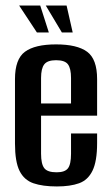

<svg xmlns="http://www.w3.org/2000/svg" viewBox="-20 -664 398 692"><path d="M185 8Q134 8 100.5 -3.5Q67 -15 50.5 -48Q34 -81 34 -147V-379Q34 -451 70 -477.5Q106 -504 182 -504Q258 -504 294 -477.5Q330 -451 330 -379V-247H128V-110Q128 -73 139.5 -58Q151 -43 184 -43Q214 -43 225 -57.5Q236 -72 236 -110V-183H330V-148Q330 -83 313.5 -49Q297 -15 265 -3.5Q233 8 185 8ZM128 -291H236V-383Q236 -417 225 -432Q214 -447 182 -447Q151 -447 139.5 -432Q128 -417 128 -383ZM242 -547H203L145 -644H220ZM156 -547H113L49 -644H125Z"/></svg>

Font: Alumni Sans SemiBold
Style: Regular
Weight: 600
Designer: Robert E. Leuschke
Foundry: Robert E. Leuschke
Version: Version 1.018